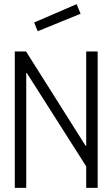

<svg xmlns="http://www.w3.org/2000/svg" viewBox="-20 -902 540 922"><path d="M144 -794 348 -882 367 -836 161 -752ZM394 0V-103L109 -551H106V0H51V-655H105L391 -202H394V-655H449V0Z"/></svg>

Font: Lekton
Style: Regular
Weight: 400
Designer: Paolo Mazzetti, Luciano Perondi, Raffaele Flato, Elena Papassissa, Emilio Macchia, Michela Povoleri, Tobias Seemiller, R
Version: Version 34.000